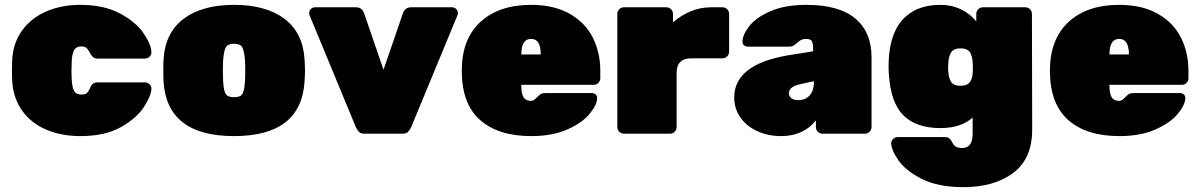

<svg xmlns="http://www.w3.org/2000/svg" viewBox="-20 -550 4935 790"><path d="M315 -161Q331 -161 338 -167.5Q345 -174 352 -191Q360 -211 381 -211H576Q587 -211 595 -203.5Q603 -196 603 -186Q603 -158 573 -111Q543 -64 477.5 -27Q412 10 310 10Q233 10 170.5 -16.5Q108 -43 71 -95Q34 -147 30 -219L29 -259L30 -300Q33 -372 70.5 -424Q108 -476 170.5 -503Q233 -530 310 -530Q408 -530 474 -494.5Q540 -459 571.5 -412Q603 -365 603 -334Q603 -324 595 -316.5Q587 -309 576 -309H381Q362 -309 352 -329Q344 -345 336.5 -352Q329 -359 315 -359Q293 -359 284.5 -343Q276 -327 275 -295L274 -256L275 -224Q277 -190 285 -175.5Q293 -161 315 -161Z M1235 -260Q1235 -243 1233 -213Q1218 10 943 10Q668 10 653 -213Q652 -228 652 -260Q652 -292 653 -307Q660 -416 736 -473Q812 -530 943 -530Q1074 -530 1150 -473Q1226 -416 1233 -307Q1235 -277 1235 -260ZM898 -302 897 -260 898 -218Q900 -179 908 -164.5Q916 -150 943 -150Q970 -150 978 -164.5Q986 -179 988 -218Q989 -228 989 -260Q989 -292 988 -302Q985 -340 977 -355Q969 -370 943 -370Q917 -370 909 -355Q901 -340 898 -302Z M1671 -25 1863 -489Q1864 -492 1864 -496Q1864 -506 1857 -513Q1850 -520 1840 -520H1671Q1647 -520 1638 -496L1558 -263L1478 -496Q1469 -520 1445 -520H1276Q1266 -520 1259 -513Q1252 -506 1252 -496Q1252 -492 1253 -489L1445 -25Q1451 -13 1458 -6.5Q1465 0 1478 0H1638Q1651 0 1658 -6.5Q1665 -13 1671 -25Z M2125 -196Q2125 -165 2134 -150Q2143 -135 2164 -135Q2172 -135 2177 -138.5Q2182 -142 2193 -153Q2202 -162 2208 -164.5Q2214 -167 2226 -167H2415Q2424 -167 2430.5 -161.5Q2437 -156 2437 -147Q2437 -119 2406 -81.5Q2375 -44 2313.5 -17Q2252 10 2166 10Q2030 10 1955 -56.5Q1880 -123 1880 -259Q1880 -389 1956.5 -459.5Q2033 -530 2165 -530Q2259 -530 2323.5 -493.5Q2388 -457 2419 -395.5Q2450 -334 2450 -258V-228Q2450 -217 2442 -209Q2434 -201 2423 -201H2125ZM2205 -326Q2205 -390 2165 -390Q2125 -390 2125 -326Z M2905 -520H2953Q2964 -520 2972 -512Q2980 -504 2980 -493V-337Q2980 -326 2972 -318Q2964 -310 2953 -310H2824Q2764 -310 2764 -250V-27Q2764 -16 2756 -8Q2748 0 2737 0H2547Q2536 0 2528 -8Q2520 -16 2520 -27V-493Q2520 -504 2528 -512Q2536 -520 2547 -520H2722Q2733 -520 2741 -512Q2749 -504 2749 -493V-458Q2782 -487 2822 -503.5Q2862 -520 2905 -520Z M3326 -339Q3326 -369 3321 -379.5Q3316 -390 3296 -390Q3285 -390 3277 -386Q3269 -382 3260 -374Q3251 -366 3244.5 -362Q3238 -358 3227 -358H3057Q3048 -358 3041.5 -363.5Q3035 -369 3035 -378Q3035 -407 3063.5 -443Q3092 -479 3151.5 -504.5Q3211 -530 3298 -530Q3432 -530 3499 -474Q3566 -418 3566 -314V-27Q3566 -16 3558 -8Q3550 0 3539 0H3364Q3353 0 3345 -8Q3337 -16 3337 -27V-55Q3315 -25 3278 -7.5Q3241 10 3195 10Q3139 10 3094.5 -11Q3050 -32 3025.5 -68Q3001 -104 3001 -149Q3001 -284 3220 -322ZM3270 -203Q3226 -193 3226 -166Q3226 -154 3236 -146Q3246 -138 3264 -138Q3294 -138 3311.5 -157.5Q3329 -177 3329 -216Z M3849 -530Q3896 -530 3934 -511.5Q3972 -493 3997 -462V-493Q3997 -504 4005 -512Q4013 -520 4024 -520H4199Q4210 -520 4218 -512Q4226 -504 4226 -493L4227 -17Q4227 103 4149 161.5Q4071 220 3944 220Q3840 220 3773.5 186.5Q3707 153 3677 110Q3647 67 3647 39Q3647 29 3655 21.5Q3663 14 3674 14H3869Q3880 14 3886 19Q3892 24 3897 34Q3904 48 3913 53.5Q3922 59 3939 59Q3982 59 3982 0V-66Q3933 -23 3849 -23Q3750 -23 3697 -75.5Q3644 -128 3637 -249L3636 -275Q3636 -403 3691.5 -466.5Q3747 -530 3849 -530ZM3882 -293 3881 -274Q3881 -235 3891.5 -216Q3902 -197 3932 -197Q3957 -197 3968.5 -209.5Q3980 -222 3982 -247Q3983 -252 3983 -274Q3983 -314 3972.5 -332.5Q3962 -351 3932 -351Q3906 -351 3895 -336.5Q3884 -322 3882 -293Z M4545 -196Q4545 -165 4554 -150Q4563 -135 4584 -135Q4592 -135 4597 -138.5Q4602 -142 4613 -153Q4622 -162 4628 -164.5Q4634 -167 4646 -167H4835Q4844 -167 4850.5 -161.5Q4857 -156 4857 -147Q4857 -119 4826 -81.5Q4795 -44 4733.5 -17Q4672 10 4586 10Q4450 10 4375 -56.5Q4300 -123 4300 -259Q4300 -389 4376.5 -459.5Q4453 -530 4585 -530Q4679 -530 4743.5 -493.5Q4808 -457 4839 -395.5Q4870 -334 4870 -258V-228Q4870 -217 4862 -209Q4854 -201 4843 -201H4545ZM4625 -326Q4625 -390 4585 -390Q4545 -390 4545 -326Z"/></svg>

Font: Rubik
Style: Regular
Weight: 900
Designer: Hubert & Fischer
Foundry: Hubert & Fischer
Version: Version 1.100